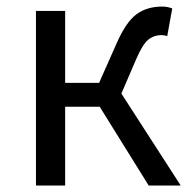

<svg xmlns="http://www.w3.org/2000/svg" viewBox="-20 -577 596 597"><path d="M357.4 -286.1 542 0H442.4L290 -245.1H182.6V0H91.8V-543H182.6V-319.3H288.1L341.8 -440.4Q371.1 -507.8 403.8 -532.2Q436.5 -556.6 484.4 -556.6Q500 -556.6 515.6 -550.8L500 -464.8Q491.2 -467.8 482.4 -467.8Q458 -467.8 440.4 -453.1Q422.9 -438.5 403.3 -392.6Z"/></svg>

Font: Nasu
Style: Regular
Weight: 400
Designer: Ryoko NISHIZUKA (kana &amp; ideographs); Paul D. Hunt (Latin, Greek &amp; Cyrillic); Wenlong ZHANG (bopomofo); Sandoll C
Version: Version 2014.1215